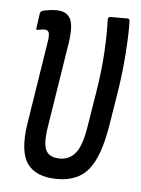

<svg xmlns="http://www.w3.org/2000/svg" viewBox="-43 -527 419 569"><g transform="rotate(5 167.0 -243.0)"><path d="M148 6Q85 6 59 -30Q33 -66 46 -150L85 -398Q88 -417 85 -424.5Q82 -432 71 -432Q67 -432 62 -431Q57 -430 52 -429Q46 -428 48 -435L54 -478Q55 -485 63 -487Q83 -492 103 -492Q132 -492 143.5 -472Q155 -452 147 -398L107 -145Q99 -94 109.5 -74.5Q120 -55 151 -55Q179 -55 197 -77Q215 -99 224 -155L241 -260Q251 -320 254.5 -377.5Q258 -435 256 -477Q256 -486 264 -486H315Q321 -486 321 -478Q322 -438 317.5 -377.5Q313 -317 303 -257L288 -164Q273 -73 241.5 -33.5Q210 6 148 6Z"/></g></svg>

Font: Sofia Sans Extra Condensed
Style: Italic
Weight: 400
Italic angle: -9°
Designer: Botio Nikoltchev, Ani Petrova
Foundry: lettersoup
Version: Version 4.101; ttfautohint (v1.8.4.7-5d5b)